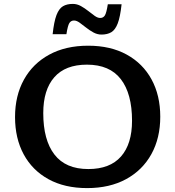

<svg xmlns="http://www.w3.org/2000/svg" viewBox="-20 -952 898 983"><path d="M431.5 -718Q546 -718 628.8 -672.5Q711.5 -627 756 -545.2Q800.5 -463.5 800.5 -354.5Q800.5 -245 755 -162.8Q709.5 -80.5 625.5 -34.8Q541.5 11 426 11Q311 11 228.2 -34.5Q145.5 -80 101.2 -162Q57 -244 57 -352.5Q57 -462 102.5 -544.2Q148 -626.5 232 -672.2Q316 -718 431.5 -718ZM432 -86.5Q543 -86.5 599.5 -150.8Q656 -215 656 -334Q656 -472 598.8 -546.5Q541.5 -621 425 -621Q314.5 -621 258 -556.5Q201.5 -492 201.5 -373Q201.5 -235 258.8 -160.8Q316 -86.5 432 -86.5ZM602.5 -930Q595.5 -865.5 582.8 -832.2Q570 -799 549.8 -787Q529.5 -775 499.5 -775Q478 -775 458 -786Q438 -797 420.2 -811.2Q402.5 -825.5 387.2 -836.2Q372 -847 359 -847Q343.5 -847 335.2 -834.2Q327 -821.5 320 -777H249.5Q256.5 -841.5 269.2 -874.8Q282 -908 302.2 -920Q322.5 -932 352.5 -932Q374.5 -932 394.2 -921Q414 -910 431.8 -895.8Q449.5 -881.5 464.8 -870.8Q480 -860 493 -860Q508.5 -860 516.8 -872.8Q525 -885.5 532 -930Z"/></svg>

Font: Newsreader 6pt Medium
Style: Regular
Weight: 500
Designer: Hugues Gentile
Foundry: Production Type
Version: Version 1.003; ttfautohint (v1.8.3)